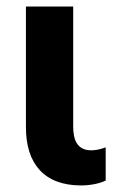

<svg xmlns="http://www.w3.org/2000/svg" viewBox="-20 -550 362 585"><path d="M227 15C258 15 287 8 302 0V-101C288 -96 274 -92 258 -92C213 -92 203 -127 203 -165V-530H59V-162C59 -52 114 15 227 15Z"/></svg>

Font: Cheyenne Sans
Style: Bold
Weight: 700
Designer: The Public Sans project authors (U.S. Web Design System), Libre Franklin designed by Pablo Impallari and Rodrigo Fuenzal
Foundry: The Cheyenne Sans Project Authors
Version: Version 2.007